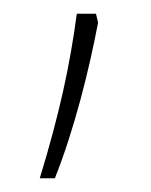

<svg xmlns="http://www.w3.org/2000/svg" viewBox="-20 -131 220 280"><path d="M123 -98 120 -111H92C82 -36 67 34 38 129H60C88 59 110 -29 123 -98Z"/></svg>

Font: Noto Sans Armenian SemiCondensed Thin
Style: Regular
Weight: 100
Width: 4
Designer: Monotype Design Team
Foundry: Monotype Imaging Inc.
Version: Version 2.008